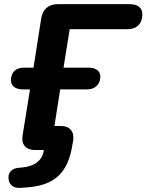

<svg xmlns="http://www.w3.org/2000/svg" viewBox="-20 -725 708 928"><path d="M21 132Q21 112 34.5 100Q48 88 70 86L83 85Q131 81 159 59.5Q187 38 192 0H149Q116 0 100 -18.5Q84 -37 89 -69L125 -293H90Q63 -293 48 -305Q33 -317 33 -337Q33 -366 49.5 -382Q66 -398 97 -398H142L179 -635Q184 -669 205 -687Q226 -705 261 -705H604Q635 -705 651.5 -692.5Q668 -680 668 -656Q668 -622 649 -603Q630 -584 596 -584H317L287 -398H408Q435 -398 450 -386.5Q465 -375 465 -355Q465 -327 447.5 -310Q430 -293 401 -293H271L243 -116H274Q306 -116 322 -97.5Q338 -79 334 -47L330 -26Q315 75 263 124.5Q211 174 108 181L77 183Q52 185 36.5 171.5Q21 158 21 132Z"/></svg>

Font: SN Pro Bold
Style: Bold Italic
Weight: 700
Italic angle: -9°
Designer: Tobias Whetton
Foundry: Supernotes
Version: Version 1.003